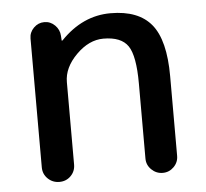

<svg xmlns="http://www.w3.org/2000/svg" viewBox="-44 -576 666 622"><g transform="rotate(-5 289.5 -265.0)"><path d="M72 -52V-471Q72 -491 86.5 -505.5Q101 -520 121 -520Q141 -520 155.5 -505.5Q170 -491 171 -471L172 -456Q172 -455 173 -455Q174 -455 175 -456Q246 -530 337 -530Q428 -530 470 -478.5Q512 -427 512 -310V-51Q512 -30 497 -15Q482 0 461 0Q440 0 424.5 -15Q409 -30 409 -51V-295Q409 -385 387 -417.5Q365 -450 307 -450Q260 -450 218.5 -408.5Q177 -367 177 -320V-52Q177 -30 162 -15Q147 0 125 0Q103 0 87.5 -15Q72 -30 72 -52Z"/></g></svg>

Font: Rounded Mplus 1c Medium
Style: Regular
Weight: 500
Version: Version 1.059.20150529